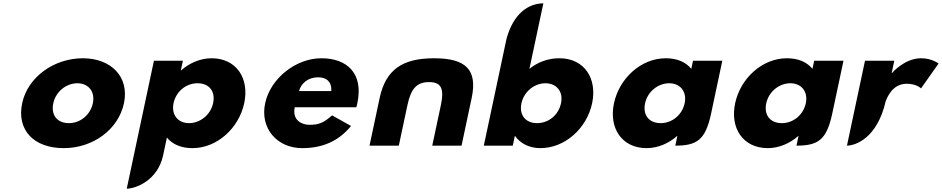

<svg xmlns="http://www.w3.org/2000/svg" viewBox="-20 -880 5690 1160"><path d="M113.9 -256C80.3 -98 180.3 15 365.3 15C542.3 15 695.3 -98 728.9 -256C762.9 -416 650.7 -528 480.7 -528C307.7 -528 147.9 -416 113.9 -256ZM301.9 -256C317 -327 380.6 -377 447.6 -377C513.6 -377 556 -327 540.9 -256C526 -186 465.4 -136 396.4 -136C324.4 -136 287 -186 301.9 -256Z M1455.6 -257C1487.5 -407 1408.2 -528 1258.2 -528C1188.2 -528 1121.6 -497 1074.7 -455H1072.7L1085 -513H910L745.7 260C803.1 259.1 932.7 208.6 965.2 60L988.4 -49C1021.7 -8 1073.8 15 1142.8 15C1292.8 15 1423.7 -107 1455.6 -257ZM1267.6 -257C1252.5 -186 1188.9 -136 1121.9 -136C1055.9 -136 1013.5 -186 1028.6 -257C1043.5 -327 1104.1 -377 1173.1 -377C1245.1 -377 1282.5 -327 1267.6 -257Z M2132.8 -232C2135.1 -238 2137.4 -249 2138.9 -256C2177.2 -436 2077.7 -528 1921.7 -528C1766.7 -528 1613.8 -406 1581.9 -256C1550.2 -107 1651.3 15 1806.3 15C1920.3 15 2022.2 -22 2100.8 -119L1986.4 -183C1933.6 -137 1906.3 -126 1849.3 -126C1804.3 -126 1744 -153 1760.8 -232ZM1786.6 -330C1799.6 -377 1841.3 -413 1902.3 -413C1954.3 -413 1985.1 -384 1981.6 -330Z M2389.5 0 2441.4 -244C2462.8 -345 2498.1 -384 2572.1 -384C2646.1 -384 2664.8 -345 2643.4 -244L2591.5 0H2768.5L2829.5 -287C2866.1 -459 2794.7 -528 2602.7 -528C2410.7 -528 2310.1 -459 2273.5 -287L2212.5 0Z M3557.4 -256C3589.3 -406 3510.2 -528 3360.2 -528C3291.2 -528 3229.3 -505 3178.6 -464L3262.8 -860C3173.2 -858.6 3083.4 -800.8 3040.5 -647L2903 0H3078L3090.3 -58H3092.3C3121.4 -16 3174.8 15 3244.8 15C3394.8 15 3525.5 -106 3557.4 -256ZM3369.4 -256C3354.5 -186 3295.9 -136 3223.9 -136C3154.9 -136 3115.5 -186 3130.4 -256C3145.5 -327 3209.1 -377 3275.1 -377C3342.1 -377 3384.5 -327 3369.4 -256Z M3689.4 -256C3657.5 -106 3736.8 15 3886.8 15C3956.8 15 4023.4 -16 4070.3 -58H4072.3L4060 0C4189.7 -0.2 4241.2 -33.5 4275.4 -190L4344 -513H4167L4156.6 -464C4123.3 -505 4071.2 -528 4002.2 -528C3852.2 -528 3721.3 -406 3689.4 -256ZM3877.4 -256C3892.5 -327 3956.1 -377 4023.1 -377C4089.1 -377 4131.5 -327 4116.4 -256C4101.5 -186 4040.9 -136 3971.9 -136C3899.9 -136 3862.5 -186 3877.4 -256Z M4421.4 -256C4389.5 -106 4468.8 15 4618.8 15C4688.8 15 4755.4 -16 4802.3 -58H4804.3L4792 0C4921.7 -0.2 4973.2 -33.5 5007.4 -190L5076 -513H4899L4888.6 -464C4855.3 -505 4803.2 -528 4734.2 -528C4584.2 -528 4453.3 -406 4421.4 -256ZM4609.4 -256C4624.5 -327 4688.1 -377 4755.1 -377C4821.1 -377 4863.5 -327 4848.4 -256C4833.5 -186 4772.9 -136 4703.9 -136C4631.9 -136 4594.5 -186 4609.4 -256Z M5097 0C5145.8 -0.7 5279.5 -41.6 5331.4 -270C5337.9 -282.2 5366.5 -374 5458.5 -374C5517.5 -374 5544.5 -346 5544.5 -346L5650.4 -496C5650.4 -496 5611.2 -528 5545.2 -528C5444.2 -528 5369.3 -439 5369.3 -439H5367.3L5383 -513H5206Z"/></svg>

Font: Hussar Nova
Style: 76
Weight: 700
Foundry: Cannot Into Space Fonts
Version: Version 0.99